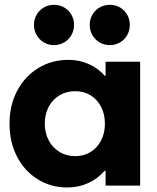

<svg xmlns="http://www.w3.org/2000/svg" viewBox="-20 -787 665 814"><path d="M427.7 -62.5H423.3Q393.6 -28.8 353.3 -10.5Q313 7.8 264.6 7.8Q195.8 7.8 139.6 -27.1Q83.5 -62 51.8 -123.8Q20 -185.5 20.5 -262.7Q20 -339.8 52.5 -401.6Q85 -463.4 142.1 -498.3Q199.2 -533.2 269.5 -533.2Q316.9 -533.2 356.2 -515.6Q395.5 -498 424.3 -465.8H427.7V-525.4H574.2V0H427.7ZM424.8 -262.7Q424.8 -303.2 408.4 -334.5Q392.1 -365.7 363.8 -383.1Q335.4 -400.4 298.8 -400.4Q261.2 -400.4 231.9 -382.8Q202.6 -365.2 186.3 -334Q169.9 -302.7 169.9 -262.7Q169.9 -223.6 186.3 -192.4Q202.6 -161.1 231.9 -143.1Q261.2 -125 298.8 -125Q335 -125 363.5 -142.3Q392.1 -159.7 408.4 -190.9Q424.8 -222.2 424.8 -262.7ZM360.4 -681.6Q360.4 -705.1 371.6 -724.6Q382.8 -744.1 402.3 -755.4Q421.9 -766.6 445.3 -766.6Q469.2 -766.6 488.8 -755.4Q508.3 -744.1 519.3 -724.6Q530.3 -705.1 530.3 -681.6Q530.3 -657.7 519.3 -638.2Q508.3 -618.7 488.8 -607.2Q469.2 -595.7 445.3 -595.7Q421.9 -595.7 402.3 -607.2Q382.8 -618.7 371.6 -638.2Q360.4 -657.7 360.4 -681.6ZM124 -681.6Q124 -705.1 135.3 -724.6Q146.5 -744.1 166 -755.4Q185.5 -766.6 209 -766.6Q232.4 -766.6 252 -755.4Q271.5 -744.1 282.7 -724.6Q293.9 -705.1 293.9 -681.6Q293.9 -657.7 282.7 -638.2Q271.5 -618.7 252 -607.2Q232.4 -595.7 209 -595.7Q185.5 -595.7 166 -607.2Q146.5 -618.7 135.3 -638.2Q124 -657.7 124 -681.6Z"/></svg>

Font: Reddit Sans Chocolate ExtraBold
Style: Regular
Weight: 800
Designer: Stephen Hutchings
Foundry: Reddit
Version: Version 1.011